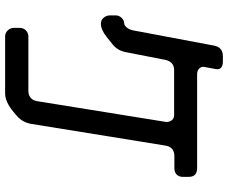

<svg xmlns="http://www.w3.org/2000/svg" viewBox="-92 -716 911 768"><g transform="rotate(90 364.0 -331.5)"><path d="M91 69Q91 83 101 93.5Q111 104 125 104H353Q388 104 429 69L442 58Q469 35 475 0L562 -538Q565 -556 576 -564.5Q587 -573 603 -573H652Q668 -573 677.5 -582Q687 -591 687 -608V-630Q687 -664 652 -664H277Q261 -664 253 -673Q245 -682 247 -691L256 -740Q258 -754 249.5 -760.5Q241 -767 226 -767H204Q169 -767 162 -732L101 -408Q98 -393 89.5 -382.5Q81 -372 71 -372Q61 -372 51 -362Q41 -352 41 -338V-316Q41 -301 50.5 -290Q60 -279 74 -279Q98 -279 127 -302L156 -325Q183 -346 189 -383L219 -537Q227 -572 260 -572H439Q455 -572 462 -560.5Q469 -549 467 -538L384 -23Q381 -6 370 2.5Q359 11 343 11H125Q111 11 101 21Q91 31 91 46Z"/></g></svg>

Font: WDXL Lubrifont JP N
Style: Regular
Weight: 400
Designer: [WDXL Lubrifont] Copyright 2020-2022 (c) NightFurySL2001, Skr-ZERO; [ZCOOL QingKe HuangYou] Copyright 2018-2022 (c) The 
Version: Version 2.001;hotconv 1.1.1;makeotfexe 2.6.0